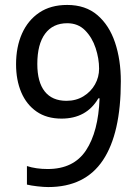

<svg xmlns="http://www.w3.org/2000/svg" viewBox="-20 -745 560 777"><path d="M175 12Q157 12 131 9Q105 6 89 2V-73Q126 -61 173 -61Q278 -61 328 -136.5Q378 -212 383 -347H378Q330 -265 229 -265Q169 -265 128 -293.5Q87 -322 66 -371.5Q45 -421 45 -485Q45 -555 69 -609Q93 -663 139 -694Q185 -725 252 -725Q326 -725 374 -684Q422 -643 445.5 -573Q469 -503 469 -416Q469 -205 396.5 -96.5Q324 12 175 12ZM249 -337Q288 -337 318 -355.5Q348 -374 364.5 -403.5Q381 -433 381 -467Q381 -508 367 -550.5Q353 -593 324.5 -622Q296 -651 252 -651Q194 -651 162.5 -608.5Q131 -566 131 -486Q131 -413 161 -375Q191 -337 249 -337Z"/></svg>

Font: Noto Sans Tamil SemiCondensed
Style: Regular
Weight: 400
Width: 4
Designer: Jelle Bosma - Monotype Design Team
Foundry: Monotype Imaging Inc.
Version: Version 2.004